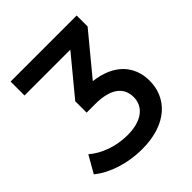

<svg xmlns="http://www.w3.org/2000/svg" viewBox="-194 -828 966 966"><g transform="rotate(-45 288.5 -345.5)"><path d="M263 9C446 9 534 -90 534 -208C534 -314 466 -393 330 -409L506 -622V-700H36V-601H362L196 -400V-319H256C369 -319 419 -275 419 -207C419 -137 361 -93 262 -93C180 -93 103 -122 54 -165L2 -74C65 -22 164 9 263 9Z"/></g></svg>

Font: Montserrat-Alt1 SemBd
Style: Regular
Weight: 600
Designer: Differentunic
Foundry: Differentunic
Version: Version 7.222